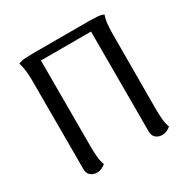

<svg xmlns="http://www.w3.org/2000/svg" viewBox="-159 -843 993 1006"><g transform="rotate(-30 337.0 -340.5)"><path d="M147 14Q124 14 109 0.5Q94 -13 94 -36V-572Q94 -602 91 -630.5Q88 -659 80 -684Q98 -692 121 -693.5Q144 -695 164 -695H511Q531 -695 554 -693.5Q577 -692 595 -684Q586 -659 583.5 -630.5Q581 -602 581 -572L580 -118Q580 -89 582.5 -60Q585 -31 594 -7Q588 -1 574 6.5Q560 14 541 14Q519 14 504 0.5Q489 -13 489 -36V-642H186V-118Q186 -89 188.5 -60Q191 -31 200 -7Q193 -1 179.5 6.5Q166 14 147 14Z"/></g></svg>

Font: Arima Thin Medium
Style: Regular
Weight: 500
Version: Version 1.100